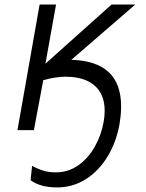

<svg xmlns="http://www.w3.org/2000/svg" viewBox="-20 -570 640 841"><path d="M114 219.5 120.5 156.5Q149.5 172 172.8 178.5Q196 185 225 185Q278 185 321.8 154.8Q365.5 124.5 394.5 73.8Q423.5 23 434 -36Q438.5 -62.5 438.5 -84.5Q438.5 -157 394 -195.5Q349.5 -234 266 -234Q225.5 -234 169.5 -219L128.5 0H56.5L153.5 -550H225.5L179 -291L468.5 -550H572.5L292.5 -308Q510.5 -302 510.5 -104Q510.5 -67.5 503 -24Q489 53.5 451 116Q413 178.5 356 214.8Q299 251 230.5 251Q157 251 114 219.5Z"/></svg>

Font: JuliaMono
Style: Italic
Weight: 400
Italic angle: -9°
Monospace: yes
Designer: cormullion
Foundry: corm
Version: Version 0.057; ttfautohint (v1.8.4)